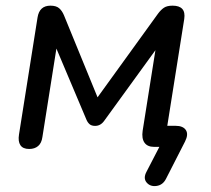

<svg xmlns="http://www.w3.org/2000/svg" viewBox="-20 -511 733 668"><path d="M489.8 86.3 548.8 -27.7 548.1 0H516.2Q493 0 482.7 -14.6Q472.4 -29.3 476.3 -56L527.5 -379H551.7L342.7 -90.9Q330.1 -73 310.9 -73Q298.7 -73 291.8 -78.8Q285 -84.6 280.8 -94.5L160.6 -379H182.1L127.6 -34.7Q124.7 -13 112.6 -2.9Q100.6 7.3 81.5 7.3Q59.6 7.3 50.9 -6Q42.2 -19.2 46.1 -43.1L110.6 -450.1Q117.1 -491.3 155.5 -491.3Q175.2 -491.3 185.5 -482.6Q195.8 -473.9 202.6 -457.7L319.4 -172.4L530 -463.8Q540 -477.1 550.6 -484.2Q561.3 -491.3 580.5 -491.3Q603.9 -491.3 614.2 -479.9Q624.5 -468.5 621 -444.9L557.1 -42.4L553.9 -73.3H590.7Q617 -73.3 626.7 -58.4Q636.4 -43.6 623.7 -18.5L557.5 111.2Q546.5 132.9 524.7 135.9Q502.9 139 490.2 124.1Q477.5 109.2 489.8 86.3Z"/></svg>

Font: SN Pro Thin
Style: Italic
Weight: 200
Italic angle: -9°
Designer: Tobias Whetton
Foundry: Supernotes
Version: Version 1.003;Glyphs 3.3 (3324)